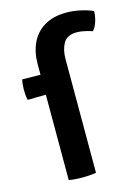

<svg xmlns="http://www.w3.org/2000/svg" viewBox="-114 -805 639 874"><g transform="rotate(-15 205.5 -368.0)"><path d="M163.5 -495.5 162 -403.5 14 -401Q11.5 -412 10.2 -425.2Q9 -438.5 9 -449.5Q9 -461 10.2 -473.8Q11.5 -486.5 14 -497.5ZM100 -547Q100 -602.5 120.5 -646Q141 -689.5 182.8 -714.5Q224.5 -739.5 286.5 -739.5Q318 -739.5 352.5 -732Q387 -724.5 410.5 -713.5Q411 -691 403 -665.5Q395 -640 382 -626Q365 -632 345.2 -636.2Q325.5 -640.5 309.5 -640.5Q263.5 -640.5 246 -610.5Q228.5 -580.5 228.5 -536.5V0Q214 2.5 196.8 3.8Q179.5 5 164 5Q148.5 5 131.8 3.8Q115 2.5 100 0Z"/></g></svg>

Font: Signika SemiBold
Style: Regular
Weight: 600
Designer: Anna Giedry
Foundry: Anna Giedry
Version: Version 2.001